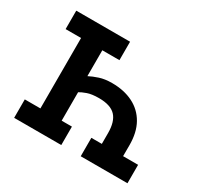

<svg xmlns="http://www.w3.org/2000/svg" viewBox="-128 -751 953 913"><g transform="rotate(30 348.5 -294.5)"><path d="M342.5 -589V-487.8H248.5V-345.8Q269.8 -357 299 -366.6Q328.2 -376.2 367 -376.2Q433.2 -376.2 482.6 -351.5Q532 -326.8 559.1 -278.9Q586.2 -231 586 -160.5L585.8 -101.2H668.2V0H411.5V-101.2H469V-160.5Q469 -223.5 441 -253.2Q413 -283 349 -283Q310 -283 285.8 -274.4Q261.5 -265.8 248.5 -257.5V-101.2H304.8V0H46V-101.2H131.8V-487.8H47V-589Z"/></g></svg>

Font: Podkova VF Beta
Style: Regular
Weight: 400
Designer: Ilya Yudin
Foundry: Cyreal (www.cyreal.org)
Version: Version 2.100